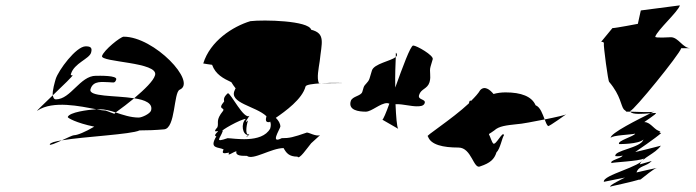

<svg xmlns="http://www.w3.org/2000/svg" viewBox="-20 -725 2598 717"><path d="M120 -312C111 -306 143 -336 177 -369C179 -361 181 -354 189 -354C244 -354 279 -442 338 -442C351 -442 419 -444 414 -428C409 -412 401 -418 387 -418C364 -418 328 -426 318 -392C309 -363 410 -369 481 -358C459 -340 436 -322 412 -305C391 -312 372 -317 352 -317H340C280 -328 178 -351 120 -312ZM188 -430C185 -419 175 -387 177 -369C215 -405 255 -444 251 -444C246 -444 243 -443 245 -449C257 -489 313 -505 320 -528C326 -548 317 -552 300 -552C264 -552 198 -462 188 -430ZM166 -186C168 -192 185 -197 211 -201C187 -190 164 -180 166 -186ZM233 -288C232 -285 264 -266 332 -252C298 -232 269 -220 256 -220C251 -220 231 -210 211 -201C295 -215 470 -223 501 -238C529 -238 560 -239 593 -242C636 -246 628 -380 651 -390C717 -418 556 -588 442 -588C430 -588 368 -538 361 -516C354 -492 574 -494 559 -444C553 -423 521 -392 481 -358C522 -352 552 -339 544 -312C540 -300 510 -286 498 -286C468 -286 439 -296 412 -305C410 -304 409 -301 407 -300C389 -307 375 -312 375 -312C367 -312 355 -314 340 -317C308 -315 239 -306 233 -288Z M739 -488C739 -488 768 -483 772 -483C785 -447 814 -432 844 -418C849 -410 854 -402 860 -395C859 -394 858 -392 857 -389C832 -340 935 -329 975 -291C972 -279 970 -267 986 -269L989 -271C992 -263 992 -255 989 -245C958 -188 851 -209 830 -209C778 -191 803 -208 812 -236C797 -234 880 -281 898 -281C878 -263 886 -221 906 -221C890 -203 910 -220 911 -224C895 -216 899 -253 906 -275C886 -257 912 -293 912 -293C892 -275 842 -377 831 -377C810 -359 818 -349 817 -346C790 -314 821 -325 813 -311C784 -275 798 -268 792 -250C770 -225 796 -239 794 -234C774 -216 788 -216 788 -216C759 -168 796 -177 815 -167C804 -145 826 -155 836 -155C825 -137 854 -160 863 -160C858 -142 885 -143 902 -143C924 -125 993 -172 1039 -172C1049 -154 1059 -140 1091 -140C1097 -127 1127 -172 1142 -190L1175 -220C1159 -215 1135 -230 1126 -230C1074 -212 1061 -209 1032 -209C989 -187 1022 -236 1027 -252C1027 -264 1020 -275 1010 -285C1045 -309 1109 -355 1121 -402C1123 -409 1149 -412 1179 -414H1171C1162 -434 1170 -469 1174 -497C1181 -565 1197 -600 1142 -614C1133 -648 965 -652 915 -646C849 -626 765 -572 739 -488ZM980 -315C980 -315 979 -315 979 -315C979 -315 980 -315 980 -315ZM1179 -414C1221 -417 1263 -415 1263 -415C1233 -415 1212 -414 1179 -414Z M1290 -348C1279 -313 1320 -308 1346 -308C1368 -308 1400 -340 1426 -340C1429 -339 1432 -339 1434 -338C1422 -304 1411 -279 1408 -278L1467 -244C1462 -251 1459 -290 1457 -336H1463C1485 -336 1515 -328 1536 -328C1547 -328 1562 -328 1566 -340C1571 -356 1539 -351 1545 -370C1552 -394 1576 -392 1584 -418C1591 -442 1582 -457 1588 -477L1596 -504C1600 -518 1536 -555 1523 -555C1513 -555 1483 -473 1456 -398C1455 -445 1457 -489 1458 -512C1439 -497 1377 -487 1369 -462L1360 -432C1355 -416 1342 -411 1338 -399L1333 -382C1328 -366 1296 -366 1290 -348ZM1459 -528C1464 -522 1464 -517 1458 -512C1458 -523 1458 -529 1459 -528Z M1578 -216C1588 -184 1635 -174 1692 -174C1742 -174 1748 -90 1774 -104C1810 -116 1826 -130 1834 -156C1848 -169 1855 -211 1862 -220C1858 -239 1832 -181 1822 -189C1816 -195 1810 -217 1806 -223C1807 -227 1804 -222 1826 -238C1843 -254 1871 -257 1908 -261C1928 -262 1973 -271 2014 -279C2006 -299 1998 -325 1980 -332C1966 -365 1926 -380 1868 -380C1852 -380 1837 -378 1823 -374C1809 -391 1789 -406 1773 -388C1766 -376 1754 -363 1739 -348C1736 -351 1733 -350 1731 -339C1667 -279 1562 -213 1578 -216ZM2014 -279C2055 -287 2093 -296 2094 -298C2094 -298 2033 -254 2027 -254C2022 -258 2018 -268 2014 -279Z M2225 -569C2227 -569 2237 -568 2235 -563C2233 -555 2251 -419 2255 -419C2299 -367 2298 -330 2310 -316C2315 -312 2316 -312 2319 -308H2334C2333 -309 2334 -310 2334 -311C2346 -311 2517 -521 2524 -545H2558C2530 -545 2514 -585 2486 -586C2482 -586 2425 -582 2427 -588C2435 -613 2512 -681 2519 -705L2373 -686L2362 -636C2362 -636 2279 -620 2267 -620ZM2261 -210C2264 -220 2338 -222 2352 -226C2349 -216 2283 -199 2292 -187C2292 -187 2364 -186 2383 -204C2373 -172 2272 -164 2278 -142C2278 -142 2291 -140 2305 -144C2302 -134 2254 -126 2264 -116C2265 -119 2368 -123 2384 -133C2375 -102 2230 -72 2235 -46C2235 -46 2296 -58 2314 -62C2314 -62 2248 -30 2260 -28C2261 -30 2337 -44 2375 -57C2388 -67 2421 -95 2433 -98C2433 -98 2368 -84 2357 -81C2365 -107 2395 -103 2414 -124C2412 -123 2378 -114 2369 -111C2379 -137 2426 -150 2448 -181C2448 -181 2344 -154 2353 -158C2353 -158 2431 -211 2449 -228C2449 -228 2436 -231 2447 -235C2426 -235 2411 -269 2387 -269C2380 -267 2436 -301 2429 -303C2425 -303 2417 -303 2409 -302C2369 -282 2255 -226 2261 -210ZM2334 -308C2360 -307 2412 -305 2423 -308C2423 -308 2417 -306 2409 -302C2382 -300 2340 -296 2334 -308ZM2371 -54C2372 -54 2372 -55 2375 -57C2371 -55 2358 -51 2371 -54ZM2376 -57C2376 -57 2375 -57 2375 -57C2375 -57 2376 -57 2376 -57ZM2415 -124C2415 -124 2414 -124 2414 -124C2414 -124 2415 -124 2415 -124Z"/></svg>

Font: Alpina
Style: Obl
Weight: 400
Version: Version 0.9